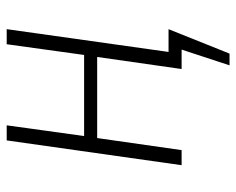

<svg xmlns="http://www.w3.org/2000/svg" viewBox="-86 -476 705 573"><g transform="rotate(-90 266.5 -189.5)"><path d="M466 -522 398 -39H466L393 143H358L405 0H347L383 -252H141L105 0H60L134 -522H179L147 -291H389L421 -522Z"/></g></svg>

Font: Fira Sans Condensed ExtraLight
Style: Italic
Weight: 275
Width: 3
Italic angle: -8°
Designer: Carrois Corporate & Edenspiekermann AG
Foundry: Carrois Corporate GbR & Edenspiekermann AG
Version: Version 4.203